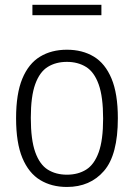

<svg xmlns="http://www.w3.org/2000/svg" viewBox="-20 -752 546 782"><path d="M252.5 9.5Q190 9.5 143.5 -18.8Q97 -47 71.2 -108.5Q45.5 -170 45.5 -270.5Q45.5 -370.5 71 -431.8Q96.5 -493 143 -521.2Q189.5 -549.5 252.5 -549.5Q315.5 -549.5 362 -521.5Q408.5 -493.5 434.2 -432Q460 -370.5 460 -270.5Q460 -121 403.5 -55.8Q347 9.5 252.5 9.5ZM252.5 -40.5Q298 -40.5 331 -61.2Q364 -82 382 -131.8Q400 -181.5 400 -269Q400 -357.5 382 -408Q364 -458.5 330.8 -479.2Q297.5 -500 252.5 -500Q207.5 -500 174.5 -479.5Q141.5 -459 123.5 -409.2Q105.5 -359.5 105.5 -272Q105.5 -183 123.5 -132.5Q141.5 -82 174.5 -61.2Q207.5 -40.5 252.5 -40.5ZM112 -690V-732.5H393V-690Z"/></svg>

Font: Encode Sans SemiCondensed SemiCondensed Light
Style: Regular
Weight: 300
Width: 4
Designer: Multiple Designers
Foundry: Impallari Type
Version: Version 3.000; ttfautohint (v1.8.3) -l 8 -r 50 -G 200 -x 14 